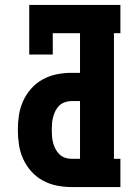

<svg xmlns="http://www.w3.org/2000/svg" viewBox="-20 -755 540 775"><path d="M268 0Q238 0 208.5 -6Q179 -12 152.5 -26.5Q126 -41 106 -63.5Q86 -86 73.5 -113.5Q61 -141 56.5 -171Q52 -201 52 -231Q52 -261 56.5 -290.5Q61 -320 73.5 -347.5Q86 -375 106 -397.5Q126 -420 152.5 -434.5Q179 -449 208.5 -455Q238 -461 268 -461H303V-621H193V-535H98V-735H466V-621H440V-114H466V0ZM268 -114H303V-347H268Q255 -347 242 -342.5Q229 -338 219.5 -329Q210 -320 204 -308Q198 -296 194.5 -283Q191 -270 190 -257Q189 -244 189 -231Q189 -217 190 -204Q191 -191 194.5 -178Q198 -165 204 -153.5Q210 -142 219.5 -132.5Q229 -123 242 -118.5Q255 -114 268 -114Z"/></svg>

Font: Iosevka Slab Heavy
Style: Regular
Weight: 900
Monospace: yes
Designer: Belleve Invis
Foundry: Belleve Invis
Version: Version 11.1.0; ttfautohint (v1.8.3)